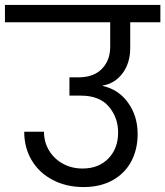

<svg xmlns="http://www.w3.org/2000/svg" viewBox="-47 -760 669 777"><path d="M480 -566Q480 -505 449 -463.5Q418 -422 369 -414V-412Q433 -398 471.5 -344Q510 -290 510 -218Q510 -155 484 -106.5Q458 -58 408.5 -30.5Q359 -3 291 -3Q222 -3 167 -31.5Q112 -60 81.5 -111Q51 -162 51 -227H131Q131 -185 151.5 -151Q172 -117 207.5 -97.5Q243 -78 287 -78Q352 -78 391.5 -118.5Q431 -159 431 -224Q431 -284 393.5 -328.5Q356 -373 280 -373H234V-447H270Q332 -447 365.5 -481.5Q399 -516 399 -571V-670H-27V-740H602V-670H480Z"/></svg>

Font: A Bank Premium Regular
Style: Regular
Weight: 400
Designer: Ninad Kale (Devanagari), Jonny Pinhorn (Latin), Htun Naung (Myanmar)
Foundry: Indian Type Foundry
Version: 4.004